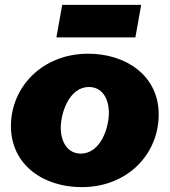

<svg xmlns="http://www.w3.org/2000/svg" viewBox="-20 -755 698 790"><path d="M316 15C506 15 633 -122 633 -284C633 -445 497 -534 343 -534C154 -534 25 -397 25 -236C25 -78 157 15 316 15ZM312 -123C262 -123 230 -166 230 -230C230 -287 263 -397 346 -397C397 -397 428 -354 428 -290C428 -231 395 -123 312 -123ZM212 -601H537L561 -735H236Z"/></svg>

Font: Fixel Display Black
Style: Italic
Weight: 900
Italic angle: -10°
Designer: AlfaBravo + MacPaw
Foundry: Kyrylo Tkachov, Marchela Mozhyna, Serhii Makarenko, Maria Weinstein, Zakhar Kryvoshyya
Version: Version 1.210;Glyphs 3.2 (3217)